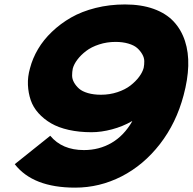

<svg xmlns="http://www.w3.org/2000/svg" viewBox="-20 -840 876 871"><path d="M631.8 -532.2Q634.8 -546.9 634.5 -562.7Q634.3 -578.6 625.2 -594.2Q616.2 -609.9 602.1 -622.3Q587.9 -634.8 562.3 -642.3Q536.6 -649.9 503.9 -649.9Q464.8 -649.9 429.7 -638.4Q394.5 -627 370.6 -608.6Q346.7 -590.3 331.1 -569.6Q315.4 -548.8 310.1 -528.8Q307.1 -513.7 307.1 -497.6Q307.1 -481.4 315.9 -465.8Q324.7 -450.2 338.9 -437.7Q353 -425.3 378.9 -417.7Q404.8 -410.2 438 -410.2Q477.5 -410.2 512.7 -421.9Q547.9 -433.6 571.8 -452.1Q595.7 -470.7 611.1 -491.5Q626.5 -512.2 631.8 -532.2ZM813 -408.2Q779.8 -282.2 705.6 -186.5Q631.3 -90.8 531.5 -39.8Q431.6 11.2 320.8 11.2Q129.4 11.2 46.9 -95.2L208 -224.1Q261.7 -159.2 360.8 -159.2Q429.7 -159.2 485.8 -191.7Q542 -224.1 580.1 -290H578.1Q536.6 -266.1 488 -253.2Q439.5 -240.2 395 -240.2Q338.9 -240.2 292 -250.7Q245.1 -261.2 211.9 -280.5Q178.7 -299.8 154.5 -326.7Q130.4 -353.5 119.4 -385.7Q108.4 -418 106.7 -454.8Q105 -491.7 116.2 -530.8Q127.9 -575.7 152.6 -617.4Q177.2 -659.2 215.8 -696Q254.4 -732.9 302.5 -760.5Q350.6 -788.1 413.8 -804Q477.1 -819.8 546.9 -819.8Q621.1 -819.8 677.2 -799.6Q733.4 -779.3 767.8 -742.4Q802.2 -705.6 819.1 -654.1Q835.9 -602.5 834 -540.8Q832 -479 813 -408.2Z"/></svg>

Font: Sinkin Sans 800 Black Italic
Style: Regular
Weight: 900
Italic angle: -112°
Designer: Keith Bates
Foundry: K-Type
Version: Sinkin Sans (version 1.0)  by Keith Bates   •   © 2014   www